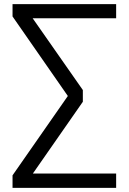

<svg xmlns="http://www.w3.org/2000/svg" viewBox="-20 -732 628 934"><path d="M545 -712V-643H139L383 -294V-237L140 112H545V182H41V121L310 -265L41 -652V-712Z"/></svg>

Font: Muli-Regular
Style: Regular
Weight: 400
Version: Version 2.000